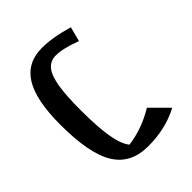

<svg xmlns="http://www.w3.org/2000/svg" viewBox="-71 -741 1015 1015"><g transform="rotate(45 437.0 -233.0)"><path d="M743.2 -175.8Q730.5 -280.3 670.4 -379.4L765.1 -474.1Q819.8 -372.1 819.8 -240.7Q819.8 -111.3 723.6 -51.8Q627.4 7.8 410.6 7.8Q227.5 7.8 140.9 -45.9Q54.2 -99.6 54.2 -210Q54.2 -250 61.5 -294.2Q68.8 -338.4 85.4 -396L167.5 -374.5Q134.3 -288.6 134.3 -233.9Q134.3 -193.8 163.6 -169.2Q192.9 -144.5 258.3 -133.5Q323.7 -122.6 431.2 -122.6Q558.1 -122.6 632.8 -135.3Q707.5 -147.9 743.2 -175.8Z"/></g></svg>

Font: Pinar SemiBold
Style: Regular
Weight: 600
Designer: Amin Abedi
Version: Version 3.000